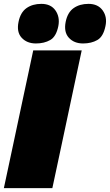

<svg xmlns="http://www.w3.org/2000/svg" viewBox="-23 -974 569 994"><path d="M-3 0Q9 -55.5 20 -107.5Q31 -159.5 46 -229.5L98 -474Q113.5 -545.5 125 -600Q136.5 -654.5 149 -713H400Q387.5 -655 375.8 -599.8Q364 -544.5 349 -474L297 -229.5Q282 -159.5 271 -107.5Q260 -55.5 248 0ZM407 -749Q360.5 -749 333.5 -778.5Q306.5 -808 317 -861Q327 -910 358.2 -932Q389.5 -954 435 -954Q484.5 -954 508.8 -919.8Q533 -885.5 523 -839Q512 -784.5 481 -766.8Q450 -749 407 -749ZM163 -749Q116.5 -749 89.2 -778.5Q62 -808 73 -861Q83 -910 114.2 -932Q145.5 -954 191 -954Q240.5 -954 264.2 -919.8Q288 -885.5 279 -839Q268 -784.5 237 -766.8Q206 -749 163 -749Z"/></svg>

Font: Commissioner Black
Style: Italic
Weight: 900
Italic angle: -12°
Designer: Kostas Bartsokas
Foundry: Kostas Bartsokas
Version: Version 1.000; ttfautohint (v1.8.3)